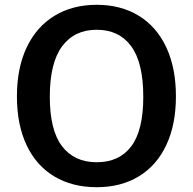

<svg xmlns="http://www.w3.org/2000/svg" viewBox="-20 -770 804 800"><path d="M50.5 -368.5Q50.5 -486.5 91.2 -572.5Q132 -658.5 207 -704.2Q282 -750 383 -750Q483.5 -750 558 -704.5Q632.5 -659 672.8 -573Q713 -487 713 -368.5Q713 -251 673 -165.8Q633 -80.5 558.5 -35.2Q484 10 383 10Q281 10 206 -35Q131 -80 90.8 -165.2Q50.5 -250.5 50.5 -368.5ZM383 -94Q477 -94 527 -160.5Q577 -227 577 -367Q577 -509 526.5 -577.5Q476 -646 383 -646Q290 -646 238.8 -577Q187.5 -508 187.5 -367Q187.5 -227.5 238.5 -160.8Q289.5 -94 383 -94Z"/></svg>

Font: 1883 Sans SemiBold
Style: Regular
Weight: 600
Designer: 1883 Sans project is a fork of Public Sans.
Version: Version 1.009